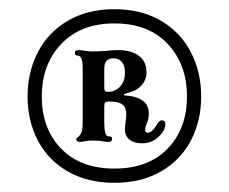

<svg xmlns="http://www.w3.org/2000/svg" viewBox="-20 -745 498 418"><path d="M40 -535Q40 -588 62.5 -631.5Q85 -675 128 -700Q171 -725 229 -725Q287 -725 330 -700Q373 -675 395.5 -631.5Q418 -588 418 -535Q418 -482 395.5 -439Q373 -396 330 -371.5Q287 -347 229 -347Q171 -347 128 -371.5Q85 -396 62.5 -439Q40 -482 40 -535ZM229 -378Q303 -378 345 -421.5Q387 -465 387 -535Q387 -605 345 -649.5Q303 -694 229 -694Q156 -694 113.5 -649.5Q71 -605 71 -535Q71 -465 113 -421.5Q155 -378 229 -378ZM151 -636Q156 -636 164 -634.5Q172 -633 183 -633L208 -634Q226 -636 236 -636Q266 -636 282.5 -623.5Q299 -611 299 -587Q299 -566 280 -552Q275 -548 265 -545Q255 -542 253 -541Q250 -541 250 -539Q250 -537 253 -537Q273 -536 285.5 -529Q298 -522 301 -513Q304 -506 304 -498Q304 -488 301 -480Q298 -472 297 -470Q296 -467 296 -462Q296 -456 302 -456Q311 -456 323 -476Q327 -483 332 -483Q340 -483 340 -475Q340 -461 325 -447Q310 -433 289 -433Q272 -433 262 -441Q252 -449 252 -463Q252 -471 253.5 -480.5Q255 -490 255 -496Q255 -511 246.5 -517.5Q238 -524 218 -524Q211 -524 209 -522Q207 -520 207 -513V-480Q207 -465 209 -456Q212 -447 218 -448H219Q224 -448 224 -442Q224 -436 215 -436Q211 -436 203 -437.5Q195 -439 183 -439Q171 -439 164.5 -437.5Q158 -436 154 -436Q146 -436 146 -442Q146 -444 149 -446Q152 -448 154 -451Q160 -457 160 -477V-595Q160 -612 157 -618Q154 -624 149 -624H148Q143 -624 143 -630Q143 -636 151 -636ZM215 -545Q230 -545 241 -556Q252 -567 252 -587Q252 -602 245.5 -610Q239 -618 227 -618Q212 -618 208 -605Q207 -601 207 -592V-556Q207 -549 208.5 -547Q210 -545 215 -545Z"/></svg>

Font: Raigarh
Style: Bold
Weight: 700
Designer: jaikishan Patel
Foundry: MagicType
Version: Version 1.000